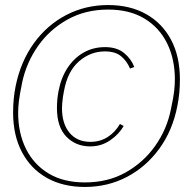

<svg xmlns="http://www.w3.org/2000/svg" viewBox="-20 -730 741 762"><path d="M317 -6Q408 -6 478.5 -45.5Q549 -85 595.5 -150.5Q642 -216 658 -295Q669 -346 671.5 -370.5Q674 -395 674 -415Q674 -496 643 -558.5Q612 -621 553 -656.5Q494 -692 409 -692Q319 -692 248 -652.5Q177 -613 131 -547.5Q85 -482 68 -403Q58 -354 55 -328.5Q52 -303 52 -283Q52 -202 83 -139.5Q114 -77 173 -41.5Q232 -6 317 -6ZM317 12Q230 12 166 -24Q102 -60 67 -126.5Q32 -193 32 -283Q32 -311 34.5 -337Q37 -363 42 -388Q62 -486 114.5 -558.5Q167 -631 243 -670.5Q319 -710 409 -710Q496 -710 560 -674Q624 -638 659 -572Q694 -506 694 -415Q694 -387 691.5 -361Q689 -335 684 -310Q665 -212 612 -139.5Q559 -67 483 -27.5Q407 12 317 12ZM338 -149Q281 -149 243.5 -187.5Q206 -226 206 -301Q206 -318 207.5 -334.5Q209 -351 212 -367Q222 -421 248 -460.5Q274 -500 312 -521.5Q350 -543 397 -543Q444 -543 472.5 -519.5Q501 -496 513 -464L496 -458Q484 -487 461 -506.5Q438 -526 396 -526Q339 -526 293.5 -486.5Q248 -447 234 -369L230 -347Q228 -333 227 -321Q226 -309 226 -301Q226 -239 256 -203Q286 -167 339 -167Q377 -167 407 -186Q437 -205 456 -238L471 -230Q452 -197 417 -173Q382 -149 338 -149Z"/></svg>

Font: IBM Plex Sans Thin
Style: Italic
Weight: 250
Italic angle: -11.31°
Designer: Mike Abbink, Paul van der Laan, Pieter van Rosmalen
Foundry: Bold Monday
Version: Version 3.201